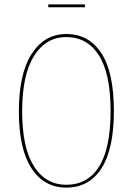

<svg xmlns="http://www.w3.org/2000/svg" viewBox="-20 -846 605 875"><path d="M499 -340Q499 -167 442.5 -79Q386 9 282 9Q181 9 123.5 -79Q66 -167 66 -338Q66 -510 124.5 -600.5Q183 -691 282 -691Q385 -691 442 -603.5Q499 -516 499 -340ZM81 -338Q81 -173 134.5 -88.5Q188 -4 282 -4Q380 -4 432 -87.5Q484 -171 484 -340Q484 -510 431 -593.5Q378 -677 282 -677Q189 -677 135 -591Q81 -505 81 -338ZM200 -813V-826H367V-813Z"/></svg>

Font: Fira Sans Compressed Hair
Style: Regular
Weight: 100
Width: 1
Designer: bBox Type GmbH & Carrois Corporate GbR & Edenspiekermann AG
Foundry: bBox Type GmbH & Carrois Corporate GbR & Edenspiekermann AG
Version: Version 4.301